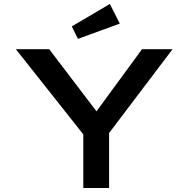

<svg xmlns="http://www.w3.org/2000/svg" viewBox="-20 -948 950 968"><path d="M400 0V-320L417 -249L60 -700H228L490 -356H444L696 -700H850L523 -268L530 -328V0ZM373 -752 342 -815 534 -928 584 -829Z"/></svg>

Font: Lexend Tera Medium
Style: Regular
Weight: 500
Designer: Bonnie Shaver-Troup, Thomas Jockin
Foundry: Lexend
Version: Version 1.007